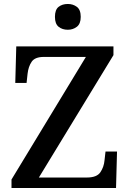

<svg xmlns="http://www.w3.org/2000/svg" viewBox="-20 -948 652 968"><path d="M38 0V-43L413 -661H201Q156 -661 139.5 -636.5Q123 -612 119 -576L114 -530H57L62 -714H552V-670L176 -53H418Q468 -53 486 -79.5Q504 -106 507 -140L512 -184H570L565 0ZM322 -798Q294 -798 275.5 -813Q257 -828 257 -863Q257 -899 275.5 -913.5Q294 -928 322 -928Q348 -928 367.5 -913.5Q387 -899 387 -863Q387 -828 367.5 -813Q348 -798 322 -798Z"/></svg>

Font: Noto Serif Toto Medium
Style: Regular
Weight: 500
Designer: Monotype Design Team
Foundry: Monotype Imaging Inc.
Version: Version 2.001; ttfautohint (v1.8.4.7-5d5b)